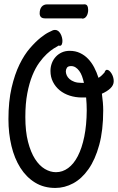

<svg xmlns="http://www.w3.org/2000/svg" viewBox="-20 -863 559 910"><path d="M391.1 -339.8Q391.1 -369.1 388.2 -400.9H369.1Q337.9 -400.9 310.5 -409.7Q283.2 -418.5 262.9 -435.1Q242.7 -451.7 231 -474.9Q219.2 -498 219.2 -526.9Q219.2 -546.4 225.8 -563.7Q232.4 -581.1 244.4 -594Q256.3 -606.9 272.9 -614.5Q289.6 -622.1 310.1 -622.1Q337.4 -622.1 359.1 -611.8Q380.9 -601.6 397.5 -584.2Q414.1 -566.9 426.3 -543.7Q438.5 -520.5 446.8 -494.1Q454.6 -498.5 461.4 -504.9Q468.3 -511.2 475.1 -519Q479.5 -532.2 486.8 -532.2Q492.2 -532.2 497.8 -527.6Q503.4 -522.9 508.3 -515.1Q513.2 -507.3 516.1 -497.8Q519 -488.3 519 -478Q519 -459.5 503.4 -444.6Q487.8 -429.7 462.9 -418.9Q465.8 -397.9 467.5 -377.9Q469.2 -357.9 469.2 -339.8Q469.2 -245.1 450.2 -175.8Q431.2 -106.4 399.4 -61.3Q367.7 -16.1 326.9 5.9Q286.1 27.8 242.2 27.8Q187.5 27.8 146 2.2Q104.5 -23.4 76.4 -67.9Q48.3 -112.3 34.2 -171.6Q20 -231 20 -297.9Q20 -382.8 34.9 -447Q49.8 -511.2 72.5 -557.6Q95.2 -604 122.1 -634.8Q148.9 -665.5 172.1 -684.1Q195.3 -702.6 211.7 -710.4Q228 -718.3 230 -719.2Q232.4 -720.2 235.1 -720.7Q237.8 -721.2 241.2 -721.2Q249.5 -721.2 255.9 -716.1Q262.2 -710.9 266.6 -703.4Q271 -695.8 273.4 -686.5Q275.9 -677.2 275.9 -668.9Q275.9 -659.2 272.9 -652.6Q270 -646 263.2 -646Q259.8 -646 257.8 -647Q249 -642.1 234.1 -632.8Q219.2 -623.5 201.7 -607.2Q184.1 -590.8 166 -565.9Q147.9 -541 133.3 -505.1Q118.7 -469.2 109.4 -420.7Q100.1 -372.1 100.1 -308.1Q100.1 -240.2 112.8 -190.9Q125.5 -141.6 146 -109.6Q166.5 -77.6 192.4 -62.3Q218.3 -46.9 245.1 -46.9Q276.4 -46.9 303 -66.4Q329.6 -85.9 348.9 -123.3Q368.2 -160.6 379.4 -215.1Q390.6 -269.5 391.1 -339.8ZM377.9 -470.2Q374 -487.3 368.7 -502Q363.3 -516.6 355.5 -527.1Q347.7 -537.6 338.1 -543.7Q328.6 -549.8 316.9 -549.8Q301.8 -549.8 296.9 -541.5Q292 -533.2 292 -524.9Q292 -516.1 296.1 -506.3Q300.3 -496.6 309.3 -488.5Q318.4 -480.5 332.5 -475.3Q346.7 -470.2 366.2 -470.2ZM376 -842.3Q388.7 -843.8 393.3 -836.2Q397.9 -828.6 397.9 -815.9Q397.9 -808.6 396.2 -801.3Q394.5 -793.9 391.1 -788.1Q387.7 -782.2 382.8 -778.6Q377.9 -774.9 372.1 -774.9Q371.1 -774.9 369.9 -774.9Q368.7 -774.9 367.2 -775.9H193.8Q180.2 -775.9 174.1 -782.2Q168 -788.6 168 -799.3Q168 -819.8 177.5 -831.1Q187 -842.3 204.1 -842.3Z"/></svg>

Font: Grand Hotel
Style: Regular
Weight: 400
Designer: Brian J. Bonislawsky & Jim Lyles for Astigmatic (AOETI)
Foundry: Astigmatic (AOETI)
Version: Version 001.000